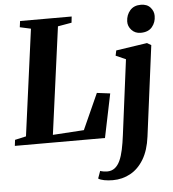

<svg xmlns="http://www.w3.org/2000/svg" viewBox="-73 -836 1037 1151"><g transform="rotate(-5 445.5 -260.5)"><path d="M-8.5 0 -4 -36 63 -51 149 -691.5 83 -706 88 -743H398.5L394.5 -706L311.5 -691.5L224.5 -46L412 -58L509 -273.5L588.5 -263.5L534 0ZM788.5 14Q778 95.5 745.8 149.2Q713.5 203 665.2 229.5Q617 256 559.5 256Q531.5 256 507.8 251.5Q484 247 472 238.5L488 194Q496 197 508 199Q520 201 529.5 201Q557 201 576 186.2Q595 171.5 607.5 144.2Q620 117 628.2 78.2Q636.5 39.5 642.5 -9L700.5 -459.5L640.5 -486L647 -517L834.5 -545L859 -530.5ZM802.5 -609.5Q769 -609.5 747.8 -632.5Q726.5 -655.5 727.5 -685Q729 -723.5 752.2 -750.2Q775.5 -777 817 -777Q855 -777 875 -754Q895 -731 894.5 -703Q894.5 -665 871.5 -637.2Q848.5 -609.5 802.5 -609.5Z"/></g></svg>

Font: Merriweather 72pt ExtraBold
Style: Italic
Weight: 800
Italic angle: -7.8°
Version: Version 2.101